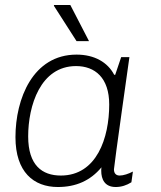

<svg xmlns="http://www.w3.org/2000/svg" viewBox="-20 -740 647 770"><path d="M287 -575H337L262 -720H197L196 -717ZM386 -55C386 -21 400 10 444 10C467 10 488 3 507 -9L513 -52C496 -43 475 -36 460 -36C447 -36 437 -43 437 -61C437 -73 499 -511 499 -511H466L442 -440H438C412 -490 359 -521 287 -521C112 -521 42 -344 42 -190C42 -50 115 10 212 10C284 10 342 -15 387 -69C386 -64 386 -60 386 -55ZM224 -36C149 -36 93 -77 93 -193C93 -316 142 -475 285 -475C361 -475 418 -428 418 -321C418 -187 368 -36 224 -36Z"/></svg>

Font: Chivo Light
Style: Italic
Weight: 300
Italic angle: -8°
Designer: Hector Gatti
Foundry: Omnibus-Type
Version: Version 1.003;PS 001.003;hotconv 1.0.70;makeotf.lib2.5.58329